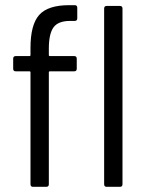

<svg xmlns="http://www.w3.org/2000/svg" viewBox="-20 -723 562 743"><path d="M169 -535V-510Q169 -506 173 -506H267Q277 -506 277 -496V-457Q277 -447 267 -447H173Q169 -447 169 -443V-10Q169 0 159 0H108Q98 0 98 -10V-443Q98 -447 94 -447H41Q31 -447 31 -457V-496Q31 -506 41 -506H94Q98 -506 98 -510V-538Q98 -627 131.5 -665Q165 -703 248 -703H269Q279 -703 279 -693V-652Q279 -642 269 -642H251Q205 -642 187 -617Q169 -592 169 -535ZM383 -10V-690Q383 -700 393 -700H444Q454 -700 454 -690V-10Q454 0 444 0H393Q383 0 383 -10Z"/></svg>

Font: Barlow Semi Condensed
Style: Regular
Weight: 400
Width: 4
Designer: Jeremy Tribby
Foundry: Tribby Type
Version: Version 1.408;December 10, 2018;FontCreator 11.5.0.2430 64-b